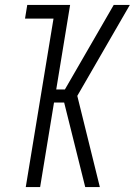

<svg xmlns="http://www.w3.org/2000/svg" viewBox="-20 -755 544 775"><path d="M84 0 196 -680H81L90 -735H263L207 -394H242L439 -735H504L292 -368L383 0H324L239 -341H198L142 0Z"/></svg>

Font: Iosevka Term Curly Light
Style: Italic
Weight: 300
Italic angle: -9°
Designer: Belleve Invis
Foundry: Belleve Invis
Version: Version 32.3.0